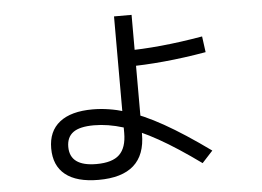

<svg xmlns="http://www.w3.org/2000/svg" viewBox="-49 -699 1099 806"><g transform="rotate(-5 500.0 -296.0)"><path d="M335 43Q243 43 195.5 5Q148 -33 148 -106Q148 -178 196 -216Q244 -254 335 -254Q402 -254 473 -232.5Q544 -211 628.5 -163.5Q713 -116 821 -38L776 11Q678 -60 600.5 -103.5Q523 -147 458.5 -167Q394 -187 335 -187Q275 -187 247.5 -167Q220 -147 220 -106Q220 -65 248 -44.5Q276 -24 332 -24Q399 -24 429 -53Q459 -82 459 -144V-203V-635H533V-133Q533 -45 483.5 -1Q434 43 335 43ZM493 -487Q562 -487 645 -495Q728 -503 820 -519L829 -452Q737 -436 651.5 -428Q566 -420 496 -420Z"/></g></svg>

Font: M PLUS 2
Style: Regular
Weight: 400
Designer: Coji Morishita
Foundry: UNDERFOREST DESIGN
Version: Version 1.001